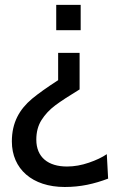

<svg xmlns="http://www.w3.org/2000/svg" viewBox="-20 -747 514 782"><path d="M308.6 -727.1H209V-624H308.6ZM415 -119.1C396.5 -106.4 372.1 -94.7 342.3 -84.5C312.5 -74.2 282.7 -68.8 252.9 -68.8C176.3 -68.8 127.9 -106.4 127.9 -178.2C127.9 -209 134.8 -235.4 148.9 -257.8C163.1 -280.3 181.6 -300.3 205.1 -317.9C228.5 -335.4 261.7 -356.9 304.2 -382.8V-531.7H216.8V-420.4C171.4 -391.1 135.7 -365.7 110.4 -344.7C59.6 -301.8 28.3 -248.5 28.3 -170.9C28.3 -59.1 111.3 14.6 243.7 14.6C308.6 14.6 363.3 2 420.4 -19.5Z"/></svg>

Font: SG Kara
Style: Regular
Weight: 400
Designer: Damoon Khanjanzadeh
Version: Version 1.000